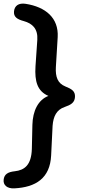

<svg xmlns="http://www.w3.org/2000/svg" viewBox="-96 -834 580 1055"><path d="M211 -465 221 -630C227 -736 154 -796 45 -813C6 -819 -16 -802 -19 -772C-22 -741 -2 -728 35 -718C82 -705 113 -676 109 -615L99 -469C94 -387 109 -333 170 -307C113 -285 84 -224 82 -148L79 -15C76 73 39 101 -15 107C-52 111 -73 123 -76 154C-79 183 -57 203 -17 201C100 195 179 146 185 20L193 -143C197 -195 215 -231 259 -246C294 -258 314 -270 316 -301C318 -333 298 -345 263 -359C221 -376 208 -411 211 -465Z"/></svg>

Font: 寒蝉团圆体 Round
Style: Regular
Weight: 500
Designer: 寒蝉字型
Version: Version 2.700;Glyphs 3.1.1 (3135)